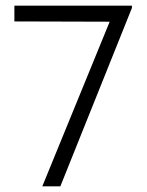

<svg xmlns="http://www.w3.org/2000/svg" viewBox="-20 -661 521 681"><path d="M369 -584 31 -585V-641H448V-633L194 0H130Z"/></svg>

Font: Bellota
Style: Regular
Weight: 400
Designer: Kemie Guaida
Foundry: Kemie Guaida
Version: Version 4.001